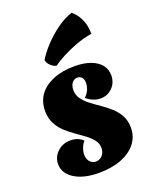

<svg xmlns="http://www.w3.org/2000/svg" viewBox="-161 -956 851 1065"><g transform="rotate(-20 264.0 -423.5)"><path d="M236 20Q147 20 92.5 -14Q38 -48 38 -103Q38 -145 69.5 -174.5Q101 -204 146 -204Q169 -204 187.5 -197Q206 -190 220 -176Q207 -161 199.5 -141.5Q192 -122 192 -103Q192 -78 205.5 -61.5Q219 -45 241 -45Q256 -45 268.5 -53Q281 -61 288 -75Q295 -89 295 -106Q295 -132 279 -153Q263 -174 237.5 -193Q212 -212 183 -232Q154 -252 128.5 -276Q103 -300 87 -331.5Q71 -363 71 -405Q71 -460 100 -499.5Q129 -539 182.5 -561Q236 -583 309 -583Q363 -583 402.5 -568.5Q442 -554 463 -528Q484 -502 484 -466Q484 -423 455.5 -394Q427 -365 385 -365Q363 -365 342.5 -373.5Q322 -382 303 -398Q320 -413 329 -433.5Q338 -454 338 -475Q338 -495 328.5 -506.5Q319 -518 302 -518Q289 -518 279 -510.5Q269 -503 263.5 -490.5Q258 -478 258 -461Q258 -431 274.5 -408Q291 -385 317 -365Q343 -345 372.5 -325Q402 -305 428 -281.5Q454 -258 470.5 -227.5Q487 -197 487 -156Q487 -103 456 -63.5Q425 -24 368.5 -2Q312 20 236 20ZM165 -672Q185 -706 222 -746Q259 -786 305 -819.5Q351 -853 396 -867Q406 -859 420 -842Q434 -825 446 -795.5Q458 -766 459 -720Q410 -712 363.5 -694.5Q317 -677 279 -657Q241 -637 217 -619Q198 -624 183 -638.5Q168 -653 165 -672Z"/></g></svg>

Font: Merienda Black
Style: Regular
Weight: 900
Designer: Eduardo Rodriguez Tunni
Foundry: Eduardo Rodriguez Tunni
Version: Version 2.001